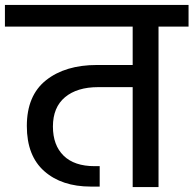

<svg xmlns="http://www.w3.org/2000/svg" viewBox="-44 -760 786 780"><path d="M722 -652H600V0H495V-406H355Q269 -406 220 -365Q171 -324 171 -246Q171 -170 214.5 -127.5Q258 -85 340 -85H361V-2H325Q207 -2 136 -64.5Q65 -127 65 -248Q65 -372 143 -434Q221 -496 350 -496H495V-652H-24V-740H722Z"/></svg>

Font: Fz Poppins Med
Style: Regular
Weight: 500
Designer: Ninad Kale (Devanagari), Jonny Pinhorn (Latin)
Foundry: Indian Type Foundry
Version: Vit hóa bi Vntype.Com & FontZin.Com